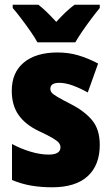

<svg xmlns="http://www.w3.org/2000/svg" viewBox="-20 -879 472 816"><path d="M404 -263Q404 -177 352.5 -130Q301 -83 201 -83Q155 -83 113.5 -90Q72 -97 31 -114V-267Q68 -247 109.5 -234.5Q151 -222 187 -222Q237 -222 237 -253Q237 -263 230.5 -271.5Q224 -280 204 -292Q184 -304 143 -323Q87 -350 58.5 -391Q30 -432 30 -493Q30 -571 81.5 -613.5Q133 -656 225 -656Q271 -656 312 -644Q353 -632 397 -609L353 -486Q323 -503 291 -515Q259 -527 232 -527Q194 -527 194 -502Q194 -492 200 -485Q206 -478 224.5 -467Q243 -456 282 -436Q339 -407 371.5 -368Q404 -329 404 -263ZM139 -699Q129 -718 109.5 -746Q90 -774 69.5 -801Q49 -828 34 -845V-859H143Q161 -845 179 -827.5Q197 -810 219 -786Q241 -810 260 -828Q279 -846 297 -859H404V-845Q389 -827 369 -800.5Q349 -774 330.5 -747Q312 -720 300 -699Z"/></svg>

Font: Noto Sans Kannada UI Condensed Black
Style: Regular
Weight: 900
Width: 3
Designer: Jelle Bosma - Monotype Design Team
Foundry: Monotype Imaging Inc.
Version: Version 2.005; ttfautohint (v1.8.4.7-5d5b)